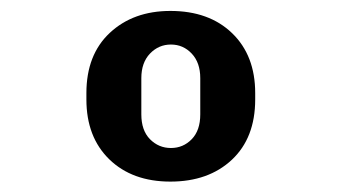

<svg xmlns="http://www.w3.org/2000/svg" viewBox="-20 -718 640 360"><path d="M299.5 -377.5Q228 -377.5 185 -419.2Q142 -461 142 -531.5V-543.5Q142 -615.5 186 -656.5Q230 -697.5 299.5 -697.5Q372 -697.5 415.2 -655.8Q458.5 -614 458.5 -543.5V-531.5Q458.5 -459.5 414.8 -418.5Q371 -377.5 299.5 -377.5ZM300.5 -440.5Q323.5 -440.5 339.5 -457Q355.5 -473.5 355.5 -503.5V-571.5Q355.5 -600.5 339.5 -617.5Q323.5 -634.5 300.5 -634.5Q277.5 -634.5 261.2 -617.5Q245 -600.5 245 -571.5V-503.5Q245 -473.5 261.2 -457Q277.5 -440.5 300.5 -440.5Z"/></svg>

Font: Chivo Mono Medium
Style: Regular
Weight: 500
Monospace: yes
Designer: Hector Gatti
Foundry: Omnibus-Type
Version: Version 1.008